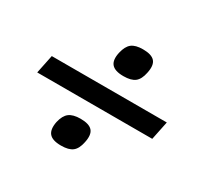

<svg xmlns="http://www.w3.org/2000/svg" viewBox="-120 -812 853 824"><g transform="rotate(30 307.0 -400.0)"><path d="M353 -525Q310 -525 294 -544Q278 -563 287 -603Q295 -638 313.5 -652.5Q332 -667 369 -667Q412 -667 428 -648.5Q444 -630 435 -589Q428 -554 409.5 -539.5Q391 -525 353 -525ZM270 -133Q227 -133 211 -152Q195 -171 203 -211Q211 -246 230 -260.5Q249 -275 286 -275Q329 -275 345 -256.5Q361 -238 352 -197Q345 -162 326.5 -147.5Q308 -133 270 -133ZM25 -354 44 -446H614L595 -354Z"/></g></svg>

Font: Victor Mono Thin
Style: Italic
Weight: 100
Italic angle: -12°
Monospace: yes
Designer: Rune Bjørnerås
Version: Version 1.561;gftools[0.9.30]